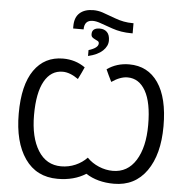

<svg xmlns="http://www.w3.org/2000/svg" viewBox="-65 -1097 1138 1170"><g transform="rotate(5 504.0 -511.5)"><path d="M460 -887.2Q460 -924.8 507.8 -924.8Q535.6 -924.8 552.2 -907.7Q568.8 -890.6 568.8 -856.4Q568.8 -822.3 538.8 -793.9Q508.8 -765.6 450.2 -752V-788.1Q508.8 -806.2 508.8 -834Q508.8 -843.8 501.2 -848.1Q493.7 -852.5 484.4 -856.7Q475.1 -860.8 467.5 -867.2Q460 -873.5 460 -887.2ZM345.2 -67.9Q391.1 -67.9 432.6 -85.9Q474.1 -104 502.9 -134.8Q533.2 -103.5 575.4 -85.7Q617.7 -67.9 661.1 -67.9Q751.5 -67.9 801.8 -148.2Q852.1 -228.5 852.1 -365.2Q852.1 -502 812.3 -572.5Q772.5 -643.1 702.1 -643.1Q657.2 -643.1 605 -606.9Q583 -650.9 569.8 -681.2Q628.9 -723.1 705.1 -723.1Q819.3 -723.1 882.6 -631.1Q945.8 -539.1 945.8 -365.7Q945.8 -192.4 874.3 -91.3Q802.7 9.8 674.8 9.8Q574.2 9.8 502.9 -36.1Q431.2 9.8 330.1 9.8Q200.7 9.8 130.4 -90.8Q60.1 -191.4 60.1 -366.2Q60.1 -541 123.8 -632.1Q187.5 -723.1 300.8 -723.1Q377 -723.1 436 -681.2Q422.9 -650.9 400.9 -606.9Q349.6 -643.1 305.2 -643.1Q233.4 -643.1 193.6 -572.3Q153.8 -501.5 153.8 -365.2Q153.8 -229 204.1 -148.4Q254.4 -67.9 345.2 -67.9ZM709 -975.1V-913.1H701.2Q637.2 -913.1 583.5 -931.9Q529.8 -950.7 505.6 -959.2Q481.4 -967.8 460.9 -967.8Q409.2 -967.8 409.2 -911.1H345.2V-925.8Q345.2 -979.5 375.5 -1006.3Q405.8 -1033.2 459 -1033.2Q487.3 -1033.2 514.9 -1024.2Q542.5 -1015.1 595.5 -995.1Q648.4 -975.1 703.1 -975.1Z"/></g></svg>

Font: NotoSans
Style: Regular
Weight: 400
Designer: Monotype Design team
Foundry: Monotype Imaging Inc.
Version: Version 1.04